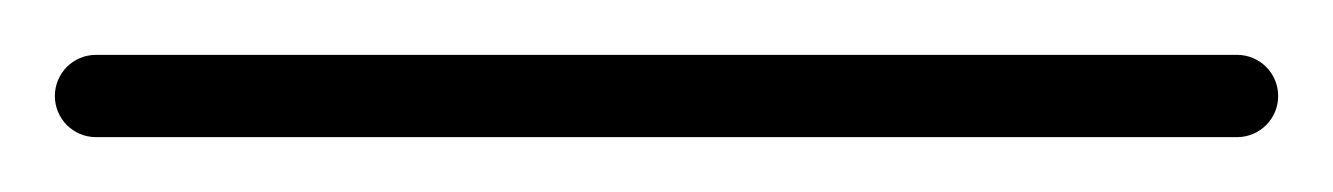

<svg xmlns="http://www.w3.org/2000/svg" viewBox="-35 -35 486 70"><path d="M0 -15C-8.3 -15 -15 -8.3 -15 0C-15 8.3 -8.3 15 0 15C138.7 15 277.3 15 416 15C424.3 15 431 8.3 431 0C431 -8.3 424.3 -15 416 -15C277.3 -15 138.7 -15 0 -15Z"/></svg>

Font: FRB American Cursive Just Baseline
Style: Italic
Weight: 400
Italic angle: -25°
Version: Version 2.0;Modular Font Editor K font №1